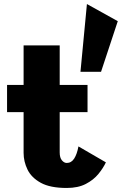

<svg xmlns="http://www.w3.org/2000/svg" viewBox="-20 -925 604 952"><path d="M311 7Q229 7 182.5 -18.5Q136 -44 116.5 -84Q97 -124 97 -167V-369H15V-504H97V-700H276V-504H414V-369H276V-169Q276 -143 287 -130Q298 -117 311 -117Q334 -117 348 -139Q362 -161 369 -199L505 -120Q492 -92 468 -62.5Q444 -33 405.5 -13Q367 7 311 7ZM481 -569H379L411 -905L564 -820Z"/></svg>

Font: Panamera Black
Style: Regular
Weight: 900
Designer: Bastien Sozeau
Foundry: NBR — Bastien Sozeau
Version: Version 3.002; ttfautohint (v1.8.4.7-5d5b);gftools[0.9.33]